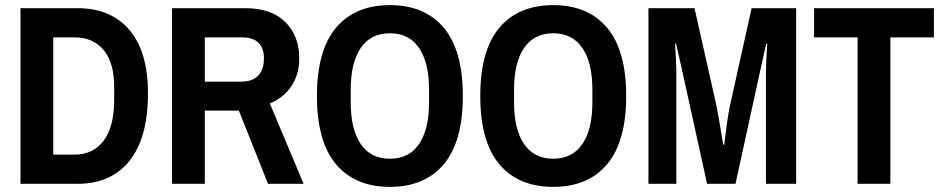

<svg xmlns="http://www.w3.org/2000/svg" viewBox="-20 -718 3684 750"><path d="M60 0V-686H283Q413 -686 485.5 -601Q558 -516 558 -353Q558 -180 486 -90Q414 0 283 0ZM271 -114Q344 -114 385 -168.5Q426 -223 426 -328V-378Q426 -473 385 -522.5Q344 -572 271 -572H188V-114Z M652 0V-686H939Q1040 -686 1094.5 -632Q1149 -578 1149 -490Q1149 -428 1118.5 -382Q1088 -336 1034 -314L1166 0H1027L913 -286H780V0ZM921 -399Q966 -399 988.5 -422.5Q1011 -446 1011 -490Q1011 -529 990 -550.5Q969 -572 926 -572H780V-399Z M1503 12Q1367 12 1292.5 -76.5Q1218 -165 1218 -343Q1218 -521 1292.5 -609.5Q1367 -698 1503 -698Q1639 -698 1713.5 -609.5Q1788 -521 1788 -343Q1788 -165 1713.5 -76.5Q1639 12 1503 12ZM1503 -98Q1578 -98 1617 -155.5Q1656 -213 1656 -318V-368Q1656 -473 1617 -530.5Q1578 -588 1503 -588Q1428 -588 1389 -530.5Q1350 -473 1350 -368V-318Q1350 -213 1389 -155.5Q1428 -98 1503 -98Z M2141 12Q2005 12 1930.5 -76.5Q1856 -165 1856 -343Q1856 -521 1930.5 -609.5Q2005 -698 2141 -698Q2277 -698 2351.5 -609.5Q2426 -521 2426 -343Q2426 -165 2351.5 -76.5Q2277 12 2141 12ZM2141 -98Q2216 -98 2255 -155.5Q2294 -213 2294 -318V-368Q2294 -473 2255 -530.5Q2216 -588 2141 -588Q2066 -588 2027 -530.5Q1988 -473 1988 -368V-318Q1988 -213 2027 -155.5Q2066 -98 2141 -98Z M2513 0V-686H2693L2778 -308Q2787 -265 2805 -153H2809Q2823 -270 2832 -308L2916 -686H3090V0H2972V-437Q2972 -466 2977 -547H2973L2949 -439L2853 0H2742L2645 -441L2633 -494L2621 -547H2617Q2622 -463 2622 -437V0Z M3330 0V-572H3160V-686H3628V-572H3458V0Z"/></svg>

Font: AXENEO7
Style: Regular
Weight: 400
Designer: Hector Gatti, Simon Guibord
Foundry: Omnibus-Type, Jean-Christophe Thérien
Version: Version 1.000